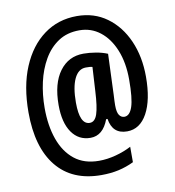

<svg xmlns="http://www.w3.org/2000/svg" viewBox="-87 -795 870 956"><g transform="rotate(-10 347.5 -317.5)"><path d="M652 -361Q652 -244 615 -176.5Q578 -109 513 -109Q439 -109 427 -187H420Q391 -109 328 -109Q268 -109 233.5 -158.5Q199 -208 199 -297Q199 -406 244 -467Q289 -528 365 -528Q394 -528 427 -522.5Q460 -517 486 -506L478 -299Q477 -284 476.5 -269Q476 -254 476 -247Q476 -212 486 -197.5Q496 -183 512 -183Q539 -183 553 -224.5Q567 -266 567 -362Q567 -447 541 -511Q515 -575 469.5 -610.5Q424 -646 365 -646Q303 -646 258.5 -616.5Q214 -587 185 -537Q156 -487 142 -424.5Q128 -362 128 -295Q128 -205 152.5 -136Q177 -67 226 -28Q275 11 350 11Q391 11 434.5 -0.5Q478 -12 514 -31V47Q477 65 437 74Q397 83 349 83Q202 83 123.5 -13.5Q45 -110 45 -287Q45 -419 85.5 -515.5Q126 -612 198 -665Q270 -718 365 -718Q452 -718 516.5 -671Q581 -624 616.5 -543.5Q652 -463 652 -361ZM286 -294Q286 -183 337 -183Q363 -183 375 -219Q387 -255 391 -334L398 -455Q391 -457 383 -457.5Q375 -458 365 -458Q327 -458 306.5 -415Q286 -372 286 -294Z"/></g></svg>

Font: Noto Sans Gujarati UI ExtraCondensed SemiBold
Style: Regular
Weight: 600
Width: 2
Designer: Jelle Bosma - Monotype Design Team, Universal Thirst
Foundry: Monotype Imaging Inc.
Version: Version 2.106; ttfautohint (v1.8.4.7-5d5b)